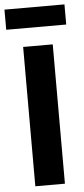

<svg xmlns="http://www.w3.org/2000/svg" viewBox="-63 -917 417 950"><g transform="rotate(-5 146.0 -442.0)"><path d="M295 -784H-3V-884H295ZM220 -692V0H73V-692Z"/></g></svg>

Font: FiraGO SemiBold
Style: Regular
Weight: 600
Designer: bBox Type
Foundry: bBox Type GmbH
Version: Version 1.001;PS 001.001;hotconv 1.0.88;makeotf.lib2.5.64775